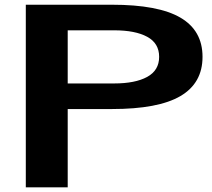

<svg xmlns="http://www.w3.org/2000/svg" viewBox="-20 -797 902 817"><path d="M89.8 -776.9H456.1Q653.8 -776.9 747.8 -721.9Q841.8 -667 841.8 -555.2Q841.8 -443.4 747.8 -388.2Q653.8 -333 456.1 -333H268.1V0H89.8ZM268.1 -441.9H465.8Q555.2 -441.9 606.2 -469.7Q657.2 -497.6 657.2 -555.2Q657.2 -612.8 606.4 -640.4Q555.7 -668 465.8 -668H268.1Z"/></svg>

Font: Sporting Grotesque
Style: Bold
Weight: 700
Designer: Lucas LE BIHAN
Foundry: Lucas LE BIHAN
Version: Version 2.002;PS 2.2;hotconv 1.0.88;makeotf.lib2.5.647800